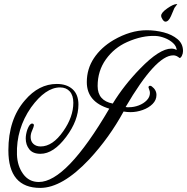

<svg xmlns="http://www.w3.org/2000/svg" viewBox="-20 -851 916 940"><path d="M177 69Q21 69 21 -115Q21 -267 102 -360Q170 -440 258 -440Q307 -440 335.5 -414Q364 -388 364 -339Q364 -261 304 -181Q242 -98 178 -98Q141 -98 123.5 -120Q106 -142 106 -173Q106 -193 114 -217Q125 -246 137 -246Q146 -246 146 -237Q146 -232 137 -211Q130 -196 130 -180Q130 -159 143.5 -146.5Q157 -134 179 -134Q238 -134 290 -209Q339 -279 339 -348Q339 -384 321.5 -403.5Q304 -423 274 -423Q203 -423 132 -325Q59 -220 63 -94Q65 -38 93.5 1Q122 40 170 40Q305 40 515 -319Q405 -352 405 -449Q405 -514 440 -566.5Q475 -619 536 -655Q619 -703 698 -703Q741 -703 781.5 -692.5Q822 -682 849 -659.5Q876 -637 876 -601Q876 -589 870.5 -578Q865 -567 859 -567Q860 -567 850 -573.5Q840 -580 828 -580Q743 -580 595 -327Q599 -326 603 -326Q607 -326 611 -326Q636 -326 659.5 -335Q683 -344 698.5 -360Q714 -376 714 -396Q714 -404 710.5 -412.5Q707 -421 707 -423Q707 -431 715 -431Q719 -431 723 -428Q746 -411 746 -386Q746 -361 727 -342Q708 -323 678.5 -312.5Q649 -302 619 -302Q602 -302 585 -305Q516 -178 417 -71Q285 69 177 69ZM532 -344Q587 -434 666 -515Q761 -613 819 -613Q834 -613 845 -606Q844 -625 827 -640.5Q810 -656 786.5 -665Q763 -674 742 -675Q676 -678 602 -645Q539 -617 498.5 -560.5Q458 -504 458 -430Q458 -358 532 -344ZM790 -745Q783 -745 776 -755.5Q769 -766 769 -774Q769 -789 799 -810Q829 -831 845 -831Q847 -831 848 -830Q847 -830 834 -812L817 -772Q805 -745 790 -745Z"/></svg>

Font: Alex Brush
Style: Regular
Weight: 400
Designer: Robert E. Leuschke
Foundry: Robert E. Leuschke
Version: Version 1.111; ttfautohint (v1.8.4.7-5d5b)